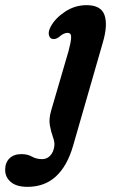

<svg xmlns="http://www.w3.org/2000/svg" viewBox="-149 -482 453 745"><path d="M250 -317 134.5 84Q112 162 68 202.5Q24 243 -42.5 243Q-85 243 -107 224.2Q-129 205.5 -129 177Q-129 149 -112.2 132.5Q-95.5 116 -65.5 116Q-42 116 -24.8 125.8Q-7.5 135.5 14.5 135.5Q33 135.5 46 121.8Q59 108 62 83.5Q63.5 68.5 56.2 49Q49 29.5 44.5 4.5Q40 -20.5 49.5 -53L117 -284Q126 -317 127 -335.8Q128 -354.5 113 -354.5Q97.5 -354.5 79 -337.5Q64.5 -327.5 52.5 -331.5Q43 -334.5 40.5 -347.8Q38 -361 48.5 -380Q66 -412 104 -437Q142 -462 187 -462Q243 -462 256.5 -423.5Q270 -385 250 -317Z"/></svg>

Font: Fraunces 72pt SuperSoft SemiBold
Style: Italic
Weight: 600
Italic angle: -16°
Version: Version 1.000;[b76b70a41]